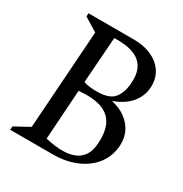

<svg xmlns="http://www.w3.org/2000/svg" viewBox="-146 -725 801 839"><g transform="rotate(30 254.0 -306.0)"><path d="M20.1 0 21.1 -17.4 95.4 -58 129.4 -554 61.1 -595.6 62.1 -612H289.4Q343.4 -612 382.9 -593.3Q422.3 -574.7 442.4 -541.8Q462.4 -508.9 459.4 -465Q456.6 -422.1 427.4 -386.8Q398.1 -351.6 342.5 -331.4Q404.4 -317.7 439.3 -276.6Q474.2 -235.6 470 -176.5Q466.8 -135.6 447.7 -102.7Q428.6 -69.8 396.7 -46.8Q364.7 -23.8 323.9 -11.9Q283.1 0 236.5 0ZM270.2 -35.2Q299.2 -36 324 -45.8Q348.8 -55.7 364.9 -79.1Q380.9 -102.6 382.9 -143.6Q385.7 -191.8 374 -223.6Q362.3 -255.3 337.6 -272.9Q313 -290.5 276.6 -295.8Q240.3 -301.2 194 -296.9L177.3 -46Q198.1 -41.4 222.6 -37.9Q247.1 -34.4 270.2 -35.2ZM263 -334Q325 -334 348.5 -361.5Q372 -389.1 376 -435.1Q380.3 -480.6 368.4 -508.7Q356.4 -536.7 332.7 -551.5Q309 -566.3 278.1 -571Q247.1 -575.7 213.6 -574.4L197.1 -343.3Q211.9 -337.4 230.7 -335.7Q249.5 -334 263 -334Z"/></g></svg>

Font: Ancizar Serif Light
Style: Italic
Weight: 300
Italic angle: -4°
Designer: Cesar Puertas, Viviana Monsalve, Julian Moncada, Julian Prieto, Jose Castro, Felipe Aragon, Mariel Hernandez, Sara Alarc
Version: Version 8.100